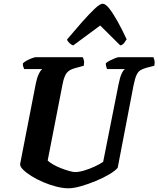

<svg xmlns="http://www.w3.org/2000/svg" viewBox="-20 -1011 850 1031"><path d="M348 0Q318 0 282.5 -9Q247 -18 212 -33Q177 -48 149 -65.5Q121 -83 104 -100Q87 -117 88 -130L172 -561Q178 -592 188 -613Q198 -634 207 -640H110Q108 -645 105 -652.5Q102 -660 103 -671Q111 -679 125 -686.5Q139 -694 153 -699Q167 -704 173 -704H424Q427 -700 430 -688.5Q433 -677 430 -658L383 -645Q352 -637 338 -619Q324 -601 316 -559L236 -149Q246 -139 265 -128Q284 -117 307 -108Q330 -99 351 -93Q372 -87 383 -87Q404 -87 432.5 -95.5Q461 -104 489 -117Q517 -130 534 -142L617 -560Q624 -596 633.5 -616Q643 -636 651 -640H555Q554 -643 551 -652Q548 -661 548 -671Q555 -678 569.5 -685.5Q584 -693 598 -698.5Q612 -704 618 -704H804Q806 -699 809 -688Q812 -677 809 -658L766 -647Q749 -642 736 -635Q723 -628 714 -610Q705 -592 697 -552L612 -110Q599 -94 567 -75Q535 -56 494 -39Q453 -22 414 -11Q375 0 348 0ZM373 -767Q363 -770 352.5 -780Q342 -790 340 -799Q382 -849 420.5 -892.5Q459 -936 488 -963.5Q517 -991 531 -991Q547 -991 567.5 -964.5Q588 -938 612 -895Q636 -852 660 -800Q654 -790 646.5 -780Q639 -770 626 -767L518 -874Z"/></svg>

Font: Texturina Medium 12pt ExtraBold
Style: Italic
Weight: 800
Italic angle: -11°
Version: Version 1.002